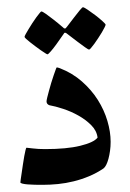

<svg xmlns="http://www.w3.org/2000/svg" viewBox="-20 -514 364 538"><path d="M290 -116.7Q290 -103.5 288.3 -91.3Q286.6 -79.1 283.9 -69.1Q281.2 -59.1 277.6 -52Q273.9 -44.9 270 -42Q250.5 -28.8 229.2 -20Q208 -11.2 186.3 -5.9Q164.6 -0.5 142.6 1.7Q120.6 3.9 100.1 3.9Q88.9 3.9 77.6 3.7Q66.4 3.4 57.4 2.7Q48.3 2 42.7 0.5Q37.1 -1 37.1 -2.9Q37.1 -3.9 38.1 -11.5Q39.1 -19 40.8 -29.8Q42.5 -40.5 44.2 -53Q45.9 -65.4 47.9 -75.9Q49.8 -86.4 51.5 -93.3Q53.2 -100.1 54.2 -100.1Q56.6 -100.1 71.8 -98.1Q86.9 -96.2 106.4 -96.2Q167 -96.2 204.8 -105.5Q242.7 -114.7 253.4 -128.4Q251 -147.9 235.6 -163.3Q220.2 -178.7 199.7 -190.2Q179.2 -201.7 157 -209Q134.8 -216.3 118.2 -219.2Q110.4 -222.2 110.4 -230Q110.4 -232.4 112.3 -240.7Q114.3 -249 117.2 -259.5Q120.1 -270 123.5 -281.7Q127 -293.5 130.4 -303Q133.8 -312.5 136 -318.8Q138.2 -325.2 139.2 -325.2Q140.1 -325.2 143.6 -324.2Q147 -323.2 147.9 -322.8Q183.1 -309.1 209.7 -285.6Q236.3 -262.2 254.2 -233.9Q272 -205.6 281 -175Q290 -144.5 290 -116.7ZM212.4 -493.7Q215.3 -493.7 225.6 -486.8Q235.8 -480 247.1 -471.4Q258.3 -462.9 267.1 -454.8Q275.9 -446.8 275.9 -444.8Q275.9 -442.9 272.9 -437Q270 -431.2 265.4 -423.3Q260.7 -415.5 255.1 -407Q249.5 -398.4 244.4 -391.4Q239.3 -384.3 235.1 -379.6Q231 -375 229.5 -375Q227.5 -375 218 -381.8Q208.5 -388.7 197.3 -397L168 -419.4Q165 -422.4 161.6 -422.4Q160.2 -422.4 157.7 -418Q146.5 -402.3 137.7 -389.6Q129.9 -378.9 122.6 -370.4Q115.2 -361.8 112.8 -361.8Q111.8 -361.8 106.7 -365Q101.6 -368.2 94.2 -373.3Q86.9 -378.4 79.1 -384.3Q71.3 -390.1 64.5 -395.5Q57.6 -400.9 53.2 -405Q48.8 -409.2 48.8 -410.6Q48.8 -412.6 52 -418.5Q55.2 -424.3 60.1 -432.4Q64.9 -440.4 70.6 -449.2Q76.2 -458 81.5 -465.1Q86.9 -472.2 90.8 -477.1Q94.7 -481.9 95.7 -481.9Q99.1 -481.9 108.9 -474.9Q118.7 -467.8 129.4 -459.5Q142.1 -449.7 156.2 -437.5Q159.2 -434.1 161.6 -434.1Q163.1 -434.1 164.3 -435.1Q165.5 -436 168 -439.5Q179.2 -454.1 188.5 -466.3Q196.3 -476.6 203.4 -485.1Q210.4 -493.7 212.4 -493.7Z"/></svg>

Font: Scheherazade
Style: Bold
Weight: 700
Version: Version 2.100 (build 932/914)